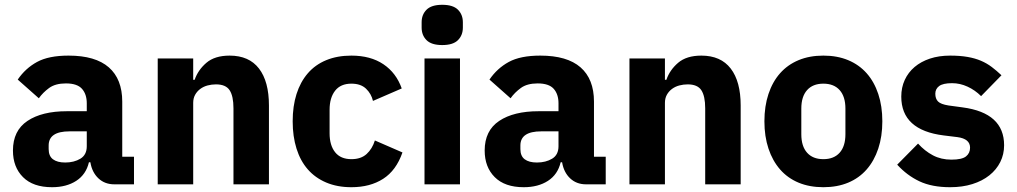

<svg xmlns="http://www.w3.org/2000/svg" viewBox="-20 -769 4241 801"><path d="M457 0Q417 0 390.5 -25Q364 -50 357 -92H351Q339 -41 298 -14.5Q257 12 197 12Q118 12 76 -30Q34 -72 34 -141Q34 -224 94.5 -264.5Q155 -305 259 -305H342V-338Q342 -376 322 -398.5Q302 -421 255 -421Q211 -421 185 -402Q159 -383 142 -359L54 -437Q86 -484 134.5 -510.5Q183 -537 266 -537Q378 -537 434 -488Q490 -439 490 -345V-115H539V0ZM252 -91Q289 -91 315.5 -107Q342 -123 342 -159V-221H270Q183 -221 183 -162V-147Q183 -118 201 -104.5Q219 -91 252 -91Z M638 0V-525H786V-436H792Q806 -477 841 -507Q876 -537 938 -537Q1019 -537 1060.5 -483Q1102 -429 1102 -329V0H954V-317Q954 -368 938 -392.5Q922 -417 881 -417Q863 -417 846 -412.5Q829 -408 815.5 -398Q802 -388 794 -373.5Q786 -359 786 -340V0Z M1446 12Q1387 12 1341 -7.5Q1295 -27 1264 -62.5Q1233 -98 1217 -149Q1201 -200 1201 -263Q1201 -326 1217 -376.5Q1233 -427 1264 -463Q1295 -499 1341 -518Q1387 -537 1446 -537Q1526 -537 1579.5 -501Q1633 -465 1656 -400L1536 -348Q1529 -378 1507 -399Q1485 -420 1446 -420Q1401 -420 1378 -390.5Q1355 -361 1355 -311V-213Q1355 -163 1378 -134Q1401 -105 1446 -105Q1486 -105 1509.5 -126.5Q1533 -148 1544 -183L1659 -133Q1633 -58 1578.5 -23Q1524 12 1446 12Z M1825 -581Q1780 -581 1759.5 -601.5Q1739 -622 1739 -654V-676Q1739 -708 1759.5 -728.5Q1780 -749 1825 -749Q1870 -749 1890.5 -728.5Q1911 -708 1911 -676V-654Q1911 -622 1890.5 -601.5Q1870 -581 1825 -581ZM1751 -525H1899V0H1751Z M2425 0Q2385 0 2358.5 -25Q2332 -50 2325 -92H2319Q2307 -41 2266 -14.5Q2225 12 2165 12Q2086 12 2044 -30Q2002 -72 2002 -141Q2002 -224 2062.5 -264.5Q2123 -305 2227 -305H2310V-338Q2310 -376 2290 -398.5Q2270 -421 2223 -421Q2179 -421 2153 -402Q2127 -383 2110 -359L2022 -437Q2054 -484 2102.5 -510.5Q2151 -537 2234 -537Q2346 -537 2402 -488Q2458 -439 2458 -345V-115H2507V0ZM2220 -91Q2257 -91 2283.5 -107Q2310 -123 2310 -159V-221H2238Q2151 -221 2151 -162V-147Q2151 -118 2169 -104.5Q2187 -91 2220 -91Z M2606 0V-525H2754V-436H2760Q2774 -477 2809 -507Q2844 -537 2906 -537Q2987 -537 3028.5 -483Q3070 -429 3070 -329V0H2922V-317Q2922 -368 2906 -392.5Q2890 -417 2849 -417Q2831 -417 2814 -412.5Q2797 -408 2783.5 -398Q2770 -388 2762 -373.5Q2754 -359 2754 -340V0Z M3415 12Q3357 12 3311.5 -7Q3266 -26 3234.5 -62Q3203 -98 3186 -149Q3169 -200 3169 -263Q3169 -326 3186 -377Q3203 -428 3234.5 -463.5Q3266 -499 3311.5 -518Q3357 -537 3415 -537Q3473 -537 3518.5 -518Q3564 -499 3595.5 -463.5Q3627 -428 3644 -377Q3661 -326 3661 -263Q3661 -200 3644 -149Q3627 -98 3595.5 -62Q3564 -26 3518.5 -7Q3473 12 3415 12ZM3415 -105Q3459 -105 3483 -132Q3507 -159 3507 -209V-316Q3507 -366 3483 -393Q3459 -420 3415 -420Q3371 -420 3347 -393Q3323 -366 3323 -316V-209Q3323 -159 3347 -132Q3371 -105 3415 -105Z M3944 12Q3868 12 3816 -12.5Q3764 -37 3723 -82L3810 -170Q3838 -139 3872 -121Q3906 -103 3949 -103Q3993 -103 4010 -116.5Q4027 -130 4027 -153Q4027 -190 3974 -197L3917 -204Q3740 -226 3740 -366Q3740 -404 3754.5 -435.5Q3769 -467 3795.5 -489.5Q3822 -512 3859.5 -524.5Q3897 -537 3944 -537Q3985 -537 4016.5 -531.5Q4048 -526 4072.5 -515.5Q4097 -505 4117.5 -489.5Q4138 -474 4158 -455L4073 -368Q4048 -393 4016.5 -407.5Q3985 -422 3952 -422Q3914 -422 3898 -410Q3882 -398 3882 -378Q3882 -357 3893.5 -345.5Q3905 -334 3937 -329L3996 -321Q4169 -298 4169 -163Q4169 -125 4153 -93Q4137 -61 4107.5 -37.5Q4078 -14 4036.5 -1Q3995 12 3944 12Z"/></svg>

Font: IBM Plex Sans Thai
Style: Bold
Weight: 700
Designer: Mike Abbink, Paul van der Laan, Pieter van Rosmalen, Ben Mitchell, Mark Frömberg
Foundry: Bold Monday
Version: Version 1.2